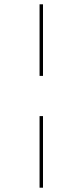

<svg xmlns="http://www.w3.org/2000/svg" viewBox="-20 -678 384 893"><path d="M164 -658H180V-325H164ZM164 -138H180V195H164Z"/></svg>

Font: Ysabeau SC Thin
Style: Regular
Weight: 200
Designer: Christian Thalmann (Catharsis Fonts)
Version: Version 0.003